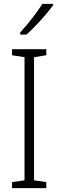

<svg xmlns="http://www.w3.org/2000/svg" viewBox="-20 -967 300 987"><path d="M253 -940V-947H198C167 -899 127 -848 84 -800V-789H116C160 -828 220 -894 253 -940ZM218 0V-31L155 -40V-673L218 -683V-714H42V-683L106 -673V-40L42 -31V0Z"/></svg>

Font: Noto Sans Armenian Condensed ExtraLight
Style: Regular
Weight: 200
Width: 3
Designer: Monotype Design Team
Foundry: Monotype Imaging Inc.
Version: Version 2.008